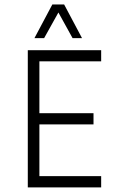

<svg xmlns="http://www.w3.org/2000/svg" viewBox="-20 -813 505 833"><path d="M233.4 -758.8 294.9 -647.5H335.9L258.3 -793.5H207L129.4 -647.5H171.4ZM418.9 -546.9V-595.2H100.6V0H418.9V-48.8H150.9V-273.4H385.7V-321.8H150.9V-546.9Z"/></svg>

Font: Now Light
Style: Regular
Weight: 300
Designer: Alfredo Marco Pradil
Foundry: Alfredo Marco Pradil
Version: Version 1.200;hotconv 1.0.109;makeotfexe 2.5.65596